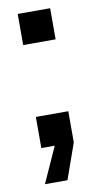

<svg xmlns="http://www.w3.org/2000/svg" viewBox="-77 -536 357 705"><g transform="rotate(-10 102.0 -183.5)"><path d="M42 0V-116H163V0L116 133H32L92 0ZM42 -384V-500H163V-384Z"/></g></svg>

Font: TASA Orbiter Display Medium
Style: Regular
Weight: 500
Designer: Weizhong Zhang
Version: Version 1.000;Glyphs 3.1.2 (3151)